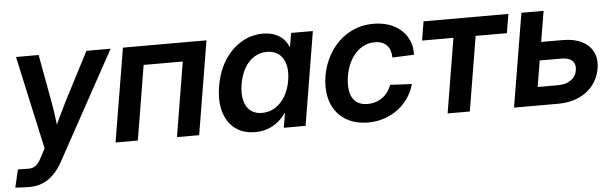

<svg xmlns="http://www.w3.org/2000/svg" viewBox="-60 -699 3429 1069"><g transform="rotate(-5 1654.0 -164.0)"><path d="M-13.2 202.1 10.3 102.1 60.5 103Q79.6 104.5 94.5 99.1Q109.4 93.8 121.3 80.3Q133.3 66.9 144 44.4L168.5 -2L54.2 -522.5H180.7L231 -247.6Q238.8 -202.6 244.4 -157.7Q250 -112.8 255.4 -67.4H221.2Q241.2 -112.8 262.2 -157.7Q283.2 -202.6 305.7 -247.6L447.8 -522.5H583L251.5 81.5Q229.5 121.6 201.9 149.2Q174.3 176.8 140.9 190.9Q107.4 205.1 67.9 205.1Q46.4 205.1 25.6 204.1Q4.9 203.1 -13.2 202.1Z M1118.7 -522.5 1032.2 0H908.2L977.1 -416.5H758.3L689.5 0H564.9L651.9 -522.5Z M1345.2 10.3Q1278.8 10.3 1233.9 -23.4Q1189 -57.1 1170.9 -118.2Q1152.8 -179.2 1166.5 -261.2Q1180.2 -343.3 1218.5 -404.1Q1256.8 -464.8 1313 -498.5Q1369.1 -532.2 1434.6 -532.2Q1471.2 -532.2 1499.3 -521.5Q1527.3 -510.7 1546.9 -491.5Q1566.4 -472.2 1576.7 -446.3H1579.1L1591.8 -522.5H1713.4L1627 0H1505.4L1518.6 -79.6H1515.6Q1496.6 -52.2 1470.7 -32Q1444.8 -11.7 1413.3 -0.7Q1381.8 10.3 1345.2 10.3ZM1392.6 -92.8Q1433.1 -92.8 1466.3 -113.8Q1499.5 -134.8 1522 -172.9Q1544.4 -210.9 1552.7 -261.2Q1561 -312.5 1551 -350.1Q1541 -387.7 1514.9 -408.4Q1488.8 -429.2 1448.2 -429.2Q1409.2 -429.2 1377 -409.2Q1344.7 -389.2 1323 -351.8Q1301.3 -314.5 1292 -261.2Q1283.7 -209 1293.2 -171.1Q1302.7 -133.3 1328.1 -113Q1353.5 -92.8 1392.6 -92.8Z M1977.1 11.7Q1909.2 11.7 1859.6 -15.6Q1810.1 -43 1783.4 -92.5Q1756.8 -142.1 1756.8 -208Q1756.8 -270 1777.3 -328.1Q1797.9 -386.2 1836.4 -432.6Q1875 -479 1929.9 -506.1Q1984.9 -533.2 2053.2 -533.2Q2100.6 -533.2 2139.9 -519.3Q2179.2 -505.4 2207.3 -480Q2235.4 -454.6 2250 -419.7Q2264.6 -384.8 2262.7 -341.8L2141.6 -336.9Q2141.6 -357.4 2136.2 -374.3Q2130.9 -391.1 2119.9 -403.6Q2108.9 -416 2092 -423.1Q2075.2 -430.2 2051.3 -430.2Q2010.3 -430.2 1978.5 -410.6Q1946.8 -391.1 1925.3 -358.6Q1903.8 -326.2 1892.8 -286.6Q1881.8 -247.1 1881.8 -207Q1881.8 -171.4 1892.6 -145.3Q1903.3 -119.1 1925.8 -105.2Q1948.2 -91.3 1981.4 -91.3Q2005.9 -91.3 2027.1 -98.1Q2048.3 -105 2065.7 -117.7Q2083 -130.4 2095.7 -147.9Q2108.4 -165.5 2116.2 -186.5L2236.8 -180.2Q2225.1 -137.7 2200.9 -102.5Q2176.8 -67.4 2142.6 -42Q2108.4 -16.6 2066.4 -2.4Q2024.4 11.7 1977.1 11.7Z M2420.9 0 2489.7 -416.5H2314.5L2332 -522.5H2806.2L2788.6 -416.5H2613.8L2544.9 0Z M2937.5 -351.1H3094.2Q3158.2 -351.1 3201.4 -329.3Q3244.6 -307.6 3263.9 -268.6Q3283.2 -229.5 3274.4 -176.8Q3265.6 -123.5 3234.1 -83.7Q3202.6 -43.9 3152.8 -22Q3103 0 3039.1 0H2792L2878.9 -522.5H3002.9L2933.1 -103H3049.3Q3090.8 -103 3119.4 -123Q3147.9 -143.1 3152.8 -176.8Q3158.7 -210 3139.6 -229.5Q3120.6 -249 3079.1 -249H2920.4Z"/></g></svg>

Font: Inter 28pt SemiBold
Style: Italic
Weight: 600
Italic angle: -9.3988°
Designer: Rasmus Andersson
Foundry: rsms
Version: Version 4.001;git-66647c0bb